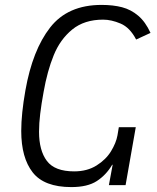

<svg xmlns="http://www.w3.org/2000/svg" viewBox="-20 -754 640 782"><path d="M66.5 -220.5Q66.5 -290.5 83.5 -386Q112.5 -550 184.2 -642Q256 -734 393.5 -734Q441 -734 477.2 -724.5Q513.5 -715 543 -690Q572.5 -665 593 -620L534.5 -593Q509 -642 471.2 -658Q433.5 -674 400 -674Q323.5 -674 274.2 -633.8Q225 -593.5 198.8 -529Q172.5 -464.5 157.5 -379Q148.5 -330 143.8 -290.8Q139 -251.5 139 -217.5Q139 -141 171 -98.5Q203 -56 282 -56Q335 -56 373.2 -80Q411.5 -104 432.2 -138Q453 -172 458.5 -203L464 -236H533L491.5 0H423.5L439 -84L436 -81.5Q412 -41 374.2 -16.5Q336.5 8 270.5 8Q160 8 113.2 -51.8Q66.5 -111.5 66.5 -220.5Z"/></svg>

Font: JuliaMono Light
Style: Italic
Weight: 300
Italic angle: -9°
Monospace: yes
Designer: cormullion
Foundry: corm
Version: Version 0.054; ttfautohint (v1.8.4)